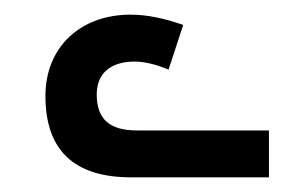

<svg xmlns="http://www.w3.org/2000/svg" viewBox="-20 -849 409 262"><path d="M159 -607H347V-671H167C130 -671 112 -686 112 -720C112 -749 131 -765 164 -765C175 -765 191 -762 210 -754L230 -815C204 -824 181 -829 158 -829C90 -829 42 -785 42 -718C42 -644 81 -607 159 -607Z"/></svg>

Font: Noto Sans Armenian SemiCondensed
Style: Regular
Weight: 400
Width: 4
Designer: Monotype Design Team
Foundry: Monotype Imaging Inc.
Version: Version 2.008